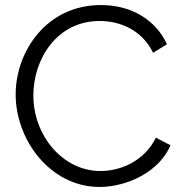

<svg xmlns="http://www.w3.org/2000/svg" viewBox="-20 -734 726 760"><path d="M42 -360C42 -180 179 6 374 6C482 6 610 -53 655 -159L597 -189C552 -97 458 -57 378 -57C227 -57 112 -199 112 -356C112 -499 204 -651 375 -651C451 -651 541 -618 586 -525L641 -559C598 -651 506 -714 379 -714C165 -714 42 -531 42 -360Z"/></svg>

Font: Raleway Reg
Style: Regular
Weight: 400
Designer: Matt McInerney, Pablo Impallari, Rodrigo Fuenzalida
Foundry: Matt McInerney, Pablo Impallari, Rodrigo Fuenzalida
Version: Version 3.00 July 28, 2015